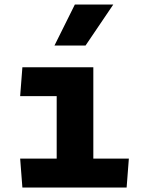

<svg xmlns="http://www.w3.org/2000/svg" viewBox="-20 -842 660 862"><path d="M80.5 -540 70.5 -410.5H234.5V-130H70.5L80.5 0H548.5L558.5 -130H399V-540ZM224.5 -637.5 316 -821.5H488.5L364 -637.5Z"/></svg>

Font: Monaspace Argon ExtraBold
Style: Bold
Weight: 800
Designer: Riley Cran & the Lettermatic Team
Foundry: Lettermatic
Version: Version 1.000 (Monaspace Argon)